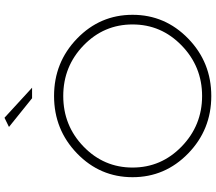

<svg xmlns="http://www.w3.org/2000/svg" viewBox="-73 -888 962 856"><g transform="rotate(-90 408.0 -460.0)"><path d="M311 -921 445 -798H398L270 -901ZM152 -597.5Q258 -700 408 -700Q558 -700 664 -597.5Q770 -495 770 -350Q770 -205 664 -102Q558 1 408 1Q258 1 152 -102Q46 -205 46 -350Q46 -495 152 -597.5ZM633.5 -568.5Q540 -659 408 -659Q276 -659 182.5 -568.5Q89 -478 89 -350Q89 -222 183 -131Q277 -40 408 -40Q539 -40 633 -131Q727 -222 727 -350Q727 -478 633.5 -568.5Z"/></g></svg>

Font: Montserrat Ultra Light
Style: Regular
Weight: 200
Designer: Julieta Ulanovsky
Foundry: Julieta Ulanovsky
Version: Version 3.100;PS 003.100;hotconv 1.0.88;makeotf.lib2.5.64775